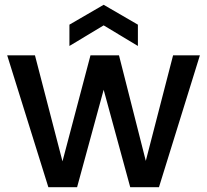

<svg xmlns="http://www.w3.org/2000/svg" viewBox="-20 -782 865 802"><path d="M10 -551H126L241 -108L358 -551H477L589 -110L703 -551H815L644 0H524L413 -407L302 0H182ZM556 -590 413 -676 270 -590V-679L413 -762L556 -679Z"/></svg>

Font: Poppins Medium
Style: Regular
Weight: 500
Designer: Ninad Kale (Devanagari), Jonny Pinhorn (Latin)
Version: Version 5.002